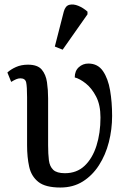

<svg xmlns="http://www.w3.org/2000/svg" viewBox="-20 -828 581 858"><path d="M250 10Q183 10 151.5 -15Q120 -40 110.5 -82.5Q101 -125 101 -179V-393Q101 -441 97 -459.5Q93 -478 71 -478Q62 -478 52.5 -474Q43 -470 30 -462L13 -504Q28 -518 51.5 -528.5Q75 -539 105 -539Q148 -539 166.5 -517Q185 -495 190 -460.5Q195 -426 195 -388V-179Q195 -140 198.5 -112Q202 -84 218 -69Q234 -54 270 -54Q323 -54 358 -87Q393 -120 411 -176.5Q429 -233 429 -303Q429 -359 409.5 -396.5Q390 -434 363.5 -455Q337 -476 314 -482Q314 -511 332 -527.5Q350 -544 375 -544Q417 -544 440 -510.5Q463 -477 472 -424Q481 -371 481 -310Q481 -250 466.5 -193Q452 -136 422.5 -90Q393 -44 350 -17Q307 10 250 10ZM260 -606 225 -620 265 -776Q272 -802 290 -806.5Q308 -811 330 -802Q352 -793 371 -776V-764Z"/></svg>

Font: NotoSerif-Regular
Style: Regular
Weight: 400
Designer: Monotype Design Team
Foundry: Monotype Imaging Inc.
Version: Version 2.007; ttfautohint (v1.8) -l 8 -r 50 -G 200 -x 14 -D